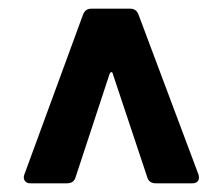

<svg xmlns="http://www.w3.org/2000/svg" viewBox="-20 -720 513 442"><path d="M36 -318 171 -686Q176 -700 190 -700H280Q294 -700 299 -686L437 -318Q438 -315 438 -311Q438 -305 434 -301.5Q430 -298 423 -298H339Q323 -298 319 -312L240 -549Q239 -554 236.5 -554Q234 -554 232 -549L154 -312Q150 -298 134 -298H50Q41 -298 37 -304Q33 -310 36 -318Z"/></svg>

Font: Barlow
Style: Bold
Weight: 700
Designer: Jeremy Tribby
Foundry: Jeremy Tribby
Version: Version 1.101 August 23, 2024